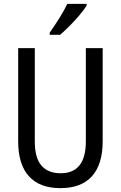

<svg xmlns="http://www.w3.org/2000/svg" viewBox="-20 -963 625 993"><path d="M511 -232Q511 -114 456 -52Q401 10 292 10Q185 10 129.5 -51.5Q74 -113 74 -232V-714H160V-231Q160 -147 194 -107Q228 -67 294 -67Q424 -67 424 -232V-714H511ZM428 -934Q415 -913 391 -884.5Q367 -856 339.5 -828.5Q312 -801 291 -783H237V-794Q263 -831 287.5 -870Q312 -909 328 -943H428Z"/></svg>

Font: Noto Sans Thai Looped Condensed
Style: Regular
Weight: 400
Width: 3
Designer: Sasikarn Vongin, Ben Mitchell
Foundry: The Fontpad Ltd
Version: Version 1.001; ttfautohint (v1.8.4.7-5d5b)